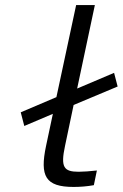

<svg xmlns="http://www.w3.org/2000/svg" viewBox="-20 -730 485 759"><path d="M291 -51C232 -51 219 -69 237 -153L271 -315L445 -388L431 -442L285 -380L355 -710H281L203 -346L62 -286L76 -232L189 -280L162 -153C137 -34 159 9 271 9C296 9 324 7 351 2L363 -56C338 -53 307 -51 291 -51Z"/></svg>

Font: LT Wave Light
Style: Italic
Weight: 300
Designer: Daniel Lyons
Version: Version 2.5 (Glyphs App)